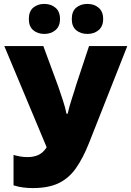

<svg xmlns="http://www.w3.org/2000/svg" viewBox="-20 -949 669 979"><path d="M147 10Q124 10 99 7Q74 4 49 -4V-159Q70 -153 87 -150.5Q104 -148 121 -148Q153 -148 177 -159.5Q201 -171 218 -198L2 -714H201L277 -508Q287 -478 300 -439.5Q313 -401 319 -369H325Q333 -406 347 -448Q361 -490 368 -515L434 -714H629L434 -220Q403 -142 367 -91Q331 -40 279 -15Q227 10 147 10ZM127 -852Q127 -891 149.5 -910Q172 -929 206 -929Q240 -929 263 -909.5Q286 -890 286 -852Q286 -815 263 -795.5Q240 -776 206 -776Q172 -776 149.5 -795Q127 -814 127 -852ZM346 -852Q346 -891 368.5 -910Q391 -929 426 -929Q460 -929 483 -909.5Q506 -890 506 -852Q506 -815 483 -795.5Q460 -776 426 -776Q391 -776 368.5 -795Q346 -814 346 -852Z"/></svg>

Font: Noto Sans SemiCondensed Black
Style: Regular
Weight: 900
Width: 4
Designer: Monotype Design Team
Foundry: Monotype Imaging Inc.
Version: Version 2.013; ttfautohint (v1.8.4.7-5d5b)